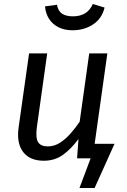

<svg xmlns="http://www.w3.org/2000/svg" viewBox="-20 -795 637 964"><path d="M200 12Q130 12 96.5 -31.5Q63 -75 73 -152L126 -527H217L165 -156Q158 -102 171.5 -81Q185 -60 220 -60Q253 -60 281.5 -78.5Q310 -97 335 -125.5Q360 -154 380 -184L428 -527H519L445 0H367L374 -97Q337 -47 296 -17.5Q255 12 200 12ZM344 -643Q304 -643 274 -658Q244 -673 226.5 -700Q209 -727 206 -763L266 -771Q272 -739 292 -726Q312 -713 346 -713Q382 -713 407 -728Q432 -743 446 -775L505 -757Q492 -702 447.5 -672.5Q403 -643 344 -643ZM455 149H379L435 0H400L410 -73H555Z"/></svg>

Font: Fira Sans Variable
Style: Italic
Weight: 397
Italic angle: -8°
Designer: Carrois Corporate & Edenspiekermann AG
Foundry: Carrois Corporate GbR & Edenspiekermann AG
Version: Version 4.202